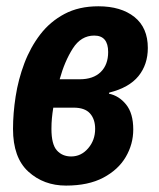

<svg xmlns="http://www.w3.org/2000/svg" viewBox="-20 -575 501 605"><path d="M188 9.8Q117.7 9.8 69.3 -34.2Q21 -78.1 21 -168.9Q21 -217.8 29.3 -271.2Q37.6 -324.7 56.6 -375.2Q75.7 -425.8 106.7 -466.3Q137.7 -506.8 183.1 -531Q228.5 -555.2 290 -555.2Q361.3 -555.2 403.6 -521.5Q445.8 -487.8 445.8 -423.8Q445.8 -371.6 416.3 -335.2Q386.7 -298.8 324.2 -283.2L323.2 -279.8Q355 -273.4 377.4 -245.6Q399.9 -217.8 399.9 -167Q399.9 -120.6 376.2 -80.3Q352.5 -40 305.4 -15.1Q258.3 9.8 188 9.8ZM168 -325.2H231Q273.9 -325.2 297.4 -348.1Q320.8 -371.1 320.8 -411.1Q320.8 -462.9 276.9 -462.9Q235.4 -462.9 209.5 -422.4Q183.6 -381.8 168 -325.2ZM204.1 -82Q235.8 -82 257.8 -107.7Q279.8 -133.3 279.8 -168.9Q279.8 -199.7 263.4 -217.8Q247.1 -235.8 211.9 -235.8H147.9Q145 -217.8 143.6 -202.6Q142.1 -187.5 142.1 -168.9Q142.1 -120.1 159.2 -101.1Q176.3 -82 204.1 -82Z"/></svg>

Font: Open Sans Condensed
Style: Bold Italic
Weight: 700
Width: 3
Italic angle: -12°
Designer: Monotype Design Team
Foundry: Monotype Imaging Inc.
Version: Version 3.003; ttfautohint (v1.8.4)